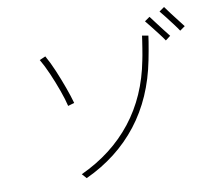

<svg xmlns="http://www.w3.org/2000/svg" viewBox="-93 -985 1216 1103"><g transform="rotate(-10 515.5 -433.5)"><path d="M816 -733Q815 -722 811 -698Q807 -674 802 -645.5Q797 -617 792 -593Q750 -379 631.5 -227Q513 -75 325 12L301 -15Q487 -101 602.5 -248Q718 -395 757 -599Q759 -608 762.5 -627Q766 -646 769.5 -668.5Q773 -691 776 -710.5Q779 -730 780 -739ZM329 -426 292 -415Q283 -454 264 -507Q245 -560 222 -613Q199 -666 177 -703L212 -718Q235 -678 257.5 -624.5Q280 -571 299 -518.5Q318 -466 329 -426ZM939 -710 910 -688Q899 -705 880 -729.5Q861 -754 842 -778.5Q823 -803 811 -817L841 -838Q853 -822 871.5 -797.5Q890 -773 908.5 -749Q927 -725 939 -710ZM1031 -750 1001 -729Q990 -746 971.5 -770.5Q953 -795 934 -819.5Q915 -844 903 -858L933 -879Q945 -862 963.5 -837.5Q982 -813 1000.5 -789.5Q1019 -766 1031 -750Z"/></g></svg>

Font: Zen Kaku Gothic Antique Light
Style: Regular
Weight: 300
Designer: Yoshimichi Ohira
Foundry: Positype
Version: Version 1.001